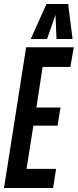

<svg xmlns="http://www.w3.org/2000/svg" viewBox="-32 -935 387 955"><path d="M-12 0 98 -700H335L318 -602H180L149 -400H269L254 -310H134L100 -95H247L232 0ZM121 -741 199 -915H307L329 -741H249L244 -861L202 -741Z"/></svg>

Font: Georama ExtraCondensed SemiBold
Style: Italic
Weight: 600
Width: 2
Italic angle: -9°
Designer: Jean-Baptiste Levee
Foundry: Production Type
Version: Version 1.000